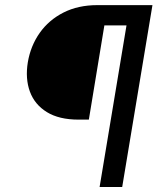

<svg xmlns="http://www.w3.org/2000/svg" viewBox="-20 -748 643 768"><path d="M570.3 -646.5H397.5L335.4 -269.5H294.4Q216.3 -269.5 167.5 -299.6Q118.7 -329.6 99.6 -381.6Q80.6 -433.6 91.3 -499Q102.5 -564.9 138.9 -616.5Q175.3 -668 233.9 -697.8Q292.5 -727.5 369.6 -727.5H583.5ZM378.4 0 499.5 -727.5H589.8L468.8 0Z"/></svg>

Font: Inter
Style: Italic
Weight: 400
Italic angle: -9.3988°
Designer: Rasmus Andersson
Foundry: rsms
Version: Version 4.001;git-66647c0bb